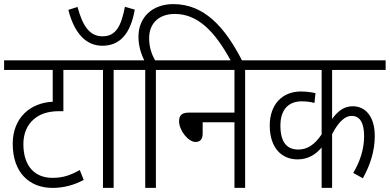

<svg xmlns="http://www.w3.org/2000/svg" viewBox="-20 -916 1900 936"><path d="M418 -575V-622H0V-575H237V-420C129 -415 42 -343 42 -215C42 -75 123 0 236 0C291 0 342 -14 388 -39L369 -87C323 -62 289 -49 235 -49C156 -49 94 -99 94 -214C94 -266 113 -307 143 -333C173 -360 213 -374 269 -374H289V-575Z M637 -869 589 -883C571 -789 545 -739 480 -739C417 -739 383 -789 358 -882L313 -868C343 -752 400 -693 479 -693C563 -693 616 -749 637 -869ZM534 -575H624V-622H405V-575H482V0H534Z M688 -575V0H740V-575H830V-622H736C721 -648 707 -684 707 -729C707 -804 756 -848 832 -848C941 -848 1025 -769 1108 -615H1163C1076 -787 974 -896 825 -896C723 -896 655 -832 655 -737C655 -690 669 -651 683 -622H611V-575Z M817 -622V-575H1123V-367H900C864 -367 853 -351 853 -325C853 -280 898 -224 933 -224C956 -224 968 -237 968 -266V-320H1123V0H1175V-575H1265V-622Z M1860 -575V-622H1252V-575H1548V-261C1513 -209 1477 -187 1434 -187C1383 -187 1347 -217 1347 -304C1347 -381 1386 -422 1451 -422C1474 -422 1496 -419 1513 -414L1518 -462C1500 -466 1474 -470 1447 -470C1356 -470 1295 -407 1295 -304C1295 -192 1356 -139 1430 -139C1483 -139 1519 -163 1548 -197V0H1599V-262C1631 -324 1663 -351 1694 -351C1735 -351 1755 -317 1755 -252C1755 -185 1733 -125 1702 -73L1749 -47C1784 -110 1807 -178 1807 -253C1807 -350 1760 -398 1700 -398C1660 -398 1629 -378 1599 -336V-575Z"/></svg>

Font: Noto Sans Condensed Light
Style: Italic
Weight: 300
Width: 3
Italic angle: -12°
Designer: Monotype Design Team
Foundry: Monotype Imaging Inc.
Version: Version 2.013